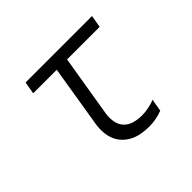

<svg xmlns="http://www.w3.org/2000/svg" viewBox="-127 -683 854 854"><g transform="rotate(-45 300.0 -256.0)"><path d="M372 8Q346 8 322 3.5Q298 -1 277 -12Q256 -23 240 -41Q224 -59 216.5 -81.5Q209 -104 208.5 -129.5Q208 -155 213 -180L259 -462H111L121 -520H539L529 -462H324L276 -171Q272 -146 276 -122Q280 -98 295 -81Q310 -64 333.5 -57Q357 -50 382 -50Q403 -50 424 -54Q445 -58 466 -66L456 -8Q436 0 414.5 4Q393 8 372 8Z"/></g></svg>

Font: Iosevka Light Extended Oblique
Style: Regular
Weight: 300
Width: 7
Italic angle: -9°
Monospace: yes
Designer: Belleve Invis
Foundry: Belleve Invis
Version: Version 32.5.0; ttfautohint (v1.8.4)